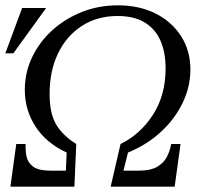

<svg xmlns="http://www.w3.org/2000/svg" viewBox="-21 -700 757 720"><path d="M497 -60Q545 -60 570 -75.5Q595 -91 606 -114Q617 -137 621 -160H656L634 0H394L431 -160Q505 -196 552.5 -269.5Q600 -343 600 -443Q600 -503 581 -547Q562 -591 522 -615.5Q482 -640 420 -640Q343 -640 285.5 -602.5Q228 -565 196.5 -499.5Q165 -434 165 -348Q165 -274 190 -232.5Q215 -191 265 -160L258 0H18L40 -160H75Q74 -139 78 -115.5Q82 -92 102 -76Q122 -60 171 -60H226L229 -128Q153 -163 112.5 -225Q72 -287 72 -363Q72 -428 99.5 -485.5Q127 -543 175 -586.5Q223 -630 286 -655Q349 -680 421 -680Q501 -680 562 -649.5Q623 -619 658 -564.5Q693 -510 693 -439Q693 -375 664 -314.5Q635 -254 582.5 -205.5Q530 -157 459 -128L442 -60ZM152 -670 29 -500H-1L62 -670Z"/></svg>

Font: Brygada 1918
Style: Italic
Weight: 400
Italic angle: -8°
Designer: Mateusz Machalski | Borys Kosmynka | Przemek Hoffer
Foundry: NIEPODLEGLA 2018
Version: Version 3.006